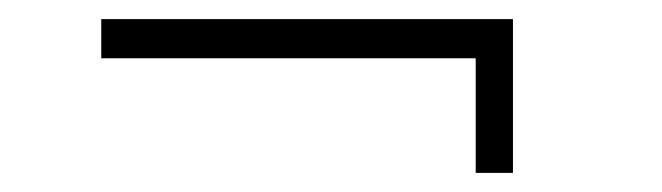

<svg xmlns="http://www.w3.org/2000/svg" viewBox="-20 -343 693 201"><path d="M517 -323V-162H478V-282H86V-323Z"/></svg>

Font: Piazzolla Thin Thin
Style: Regular
Weight: 250
Version: Version 2.005